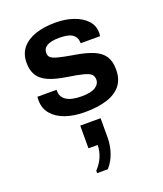

<svg xmlns="http://www.w3.org/2000/svg" viewBox="-158 -623 915 1081"><g transform="rotate(-20 300.0 -82.5)"><path d="M289 10Q224 10 173.5 -7.5Q123 -25 94 -59Q65 -93 65 -142Q65 -146 65 -151Q65 -156 66 -163H181V-155Q181 -119 211.5 -99.5Q242 -80 302 -80Q358 -80 384.5 -97Q411 -114 411 -141Q411 -160 399.5 -172Q388 -184 355.5 -192.5Q323 -201 258 -211Q193 -221 152.5 -239Q112 -257 93 -287Q74 -317 74 -363Q74 -417 103.5 -452Q133 -487 184.5 -504Q236 -521 303 -521Q362 -521 410 -504.5Q458 -488 487 -457.5Q516 -427 516 -383Q516 -380 516 -375Q516 -370 514 -363H398Q398 -390 385 -405.5Q372 -421 349 -427Q326 -433 295 -433Q197 -433 197 -377Q197 -360 208 -350Q219 -340 249 -332Q279 -324 338 -314Q409 -303 452.5 -284.5Q496 -266 515.5 -235.5Q535 -205 535 -156Q535 -97 505 -60.5Q475 -24 420 -7Q365 10 289 10ZM235 356V342Q264 311 278 277Q292 243 292 208H237V72H359V188Q359 234 344 278.5Q329 323 299 356Z"/></g></svg>

Font: Chivo Mono Medium SemiBold
Style: Regular
Weight: 600
Monospace: yes
Version: Version 1.008